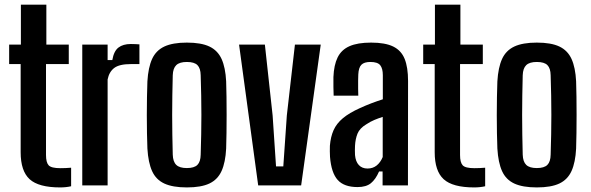

<svg xmlns="http://www.w3.org/2000/svg" viewBox="-20 -790 2516 818"><path d="M236.5 8.5Q144.5 8.5 106.2 -26.5Q68 -61.5 68 -141.5V-517H19V-600H69V-770H177.5V-600H273V-517H176V-129.5Q176 -98 187.2 -85.8Q198.5 -73.5 237 -73.5Q250 -73.5 260 -74Q270 -74.5 283 -75.5V3.5Q272.5 6 260.8 7.2Q249 8.5 236.5 8.5Z M330.5 0V-600H438.5V-534H458.5Q465 -572.5 484.8 -587.5Q504.5 -602.5 537 -602.5Q547.5 -602.5 557.8 -602Q568 -601.5 574 -601V-517H538Q488.5 -517 466.8 -500.5Q445 -484 438.5 -451.5V0Z M776 8.5Q716 8.5 680.2 -8Q644.5 -24.5 628 -61Q611.5 -97.5 608 -157Q607 -185.5 606.2 -222.5Q605.5 -259.5 605.5 -299Q605.5 -338.5 606.2 -376Q607 -413.5 608 -443.5Q611.5 -502.5 628 -538.8Q644.5 -575 680.2 -591.8Q716 -608.5 776 -608.5Q837 -608.5 872.2 -591.8Q907.5 -575 924 -538.8Q940.5 -502.5 943.5 -443.5Q944.5 -414.5 945 -377.8Q945.5 -341 945.5 -301.2Q945.5 -261.5 945 -224.2Q944.5 -187 943.5 -157Q940.5 -98 924 -61.5Q907.5 -25 872.2 -8.2Q837 8.5 776 8.5ZM776 -74Q807.5 -74 821 -87.5Q834.5 -101 835 -131Q836.5 -175 837.2 -217Q838 -259 838 -300.5Q838 -342 837.2 -383.8Q836.5 -425.5 835 -469.5Q834.5 -499 821.2 -512.5Q808 -526 776 -526Q745 -526 731 -512.5Q717 -499 716 -469.5Q715 -425.5 714.2 -383.5Q713.5 -341.5 713.5 -300Q713.5 -258.5 714.2 -216.5Q715 -174.5 716 -131Q717 -101 731 -87.5Q745 -74 776 -74Z M1080 0 998.5 -600H1108.5L1141.5 -298L1156 -81H1187L1202 -298L1236.5 -600H1346.5L1263 0Z M1503.5 7Q1446 7 1418.8 -23.2Q1391.5 -53.5 1386 -121.5Q1385.5 -132.5 1385.2 -145.5Q1385 -158.5 1385.5 -169Q1388.5 -207 1401.2 -235.5Q1414 -264 1441 -286.5Q1468 -309 1513.5 -329.5Q1537.5 -340.5 1561.8 -349.8Q1586 -359 1611 -367V-469.5Q1611 -498 1600 -512Q1589 -526 1558 -526Q1531.5 -526 1519.8 -514.2Q1508 -502.5 1506.5 -473Q1506 -463.5 1505.8 -446.5Q1505.5 -429.5 1505.8 -411.8Q1506 -394 1506.5 -382.5H1401.5Q1401 -395 1400.5 -419Q1400 -443 1400.5 -461.5Q1402.5 -513 1418.5 -545.5Q1434.5 -578 1469 -593.2Q1503.5 -608.5 1561 -608.5Q1621 -608.5 1655.2 -591.8Q1689.5 -575 1704 -539Q1718.5 -503 1718.5 -445L1718 0H1610V-59.5H1595Q1580.5 -26 1560.2 -9.5Q1540 7 1503.5 7ZM1546 -72Q1568.5 -72 1584.8 -85Q1601 -98 1610.5 -121V-292Q1593 -286.5 1575.5 -279.2Q1558 -272 1540 -260Q1512.5 -243.5 1503.2 -220.8Q1494 -198 1492.5 -169Q1492 -159.5 1492 -149.5Q1492 -139.5 1492.5 -129.5Q1495 -101.5 1508.8 -86.8Q1522.5 -72 1546 -72Z M2000.5 8.5Q1908.5 8.5 1870.2 -26.5Q1832 -61.5 1832 -141.5V-517H1783V-600H1833V-770H1941.5V-600H2037V-517H1940V-129.5Q1940 -98 1951.2 -85.8Q1962.5 -73.5 2001 -73.5Q2014 -73.5 2024 -74Q2034 -74.5 2047 -75.5V3.5Q2036.5 6 2024.8 7.2Q2013 8.5 2000.5 8.5Z M2267 8.5Q2207 8.5 2171.2 -8Q2135.5 -24.5 2119 -61Q2102.5 -97.5 2099 -157Q2098 -185.5 2097.2 -222.5Q2096.5 -259.5 2096.5 -299Q2096.5 -338.5 2097.2 -376Q2098 -413.5 2099 -443.5Q2102.5 -502.5 2119 -538.8Q2135.5 -575 2171.2 -591.8Q2207 -608.5 2267 -608.5Q2328 -608.5 2363.2 -591.8Q2398.5 -575 2415 -538.8Q2431.5 -502.5 2434.5 -443.5Q2435.5 -414.5 2436 -377.8Q2436.5 -341 2436.5 -301.2Q2436.5 -261.5 2436 -224.2Q2435.5 -187 2434.5 -157Q2431.5 -98 2415 -61.5Q2398.5 -25 2363.2 -8.2Q2328 8.5 2267 8.5ZM2267 -74Q2298.5 -74 2312 -87.5Q2325.5 -101 2326 -131Q2327.5 -175 2328.2 -217Q2329 -259 2329 -300.5Q2329 -342 2328.2 -383.8Q2327.5 -425.5 2326 -469.5Q2325.5 -499 2312.2 -512.5Q2299 -526 2267 -526Q2236 -526 2222 -512.5Q2208 -499 2207 -469.5Q2206 -425.5 2205.2 -383.5Q2204.5 -341.5 2204.5 -300Q2204.5 -258.5 2205.2 -216.5Q2206 -174.5 2207 -131Q2208 -101 2222 -87.5Q2236 -74 2267 -74Z"/></svg>

Font: Big Shoulders Display Thin
Style: Bold
Weight: 700
Version: Version 2.002